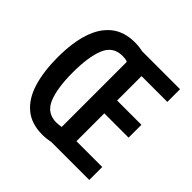

<svg xmlns="http://www.w3.org/2000/svg" viewBox="-183 -891 1068 1068"><g transform="rotate(45 351.5 -357.0)"><path d="M294 -721Q312 -721 328 -719Q344 -717 358 -714H655V-614H452V-422H643V-321H452V-102H655V0H358Q343 3 327 5Q311 7 292 7Q206 7 152 -38Q98 -83 73 -165Q48 -247 48 -359Q48 -471 74 -552Q100 -633 154.5 -677Q209 -721 294 -721ZM296 -619Q223 -618 195 -549Q167 -480 167 -358Q167 -235 195.5 -166Q224 -97 298 -96Q308 -96 319.5 -97.5Q331 -99 338 -100V-612Q331 -616 319.5 -617.5Q308 -619 296 -619Z"/></g></svg>

Font: Noto Sans Telugu ExtraCondensed SemiBold
Style: Regular
Weight: 600
Width: 2
Designer: Jelle Bosma - Monotype Design Team
Foundry: Monotype Imaging Inc.
Version: Version 2.005; ttfautohint (v1.8.4.7-5d5b)